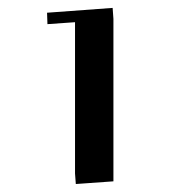

<svg xmlns="http://www.w3.org/2000/svg" viewBox="-20 -459 449 486"><path d="M99.1 -426.8 265.1 -439 267.1 -411.1V0L171.9 6.8L169.9 -20V-402.8L100.1 -397.9Z"/></svg>

Font: Dehuti Alt
Style: Bold
Weight: 700
Version: Version 1.2